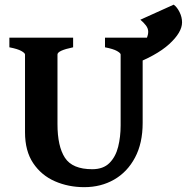

<svg xmlns="http://www.w3.org/2000/svg" viewBox="-20 -774 787 809"><path d="M647 -574.7Q581.1 -561 581.1 -544.4V-255.9Q581.1 -170.4 548.8 -109.9Q516.6 -49.3 460.9 -17.3Q405.3 14.6 335 14.6Q268.1 14.6 211.2 -10.3Q154.3 -35.2 119.9 -86.4Q85.4 -137.7 85.4 -216.8V-544.4Q85.4 -550.3 70.1 -559.1Q54.7 -567.9 19.5 -574.7V-615.2H288.1V-574.7Q222.2 -561 222.2 -544.4V-251Q222.2 -157.2 253.7 -109.1Q285.2 -61 368.7 -61Q415 -61 441.2 -87.2Q467.3 -113.3 477.8 -155.3Q488.3 -197.3 488.3 -245.6V-544.4Q488.3 -550.3 472.9 -559.1Q457.5 -567.9 422.4 -574.7V-615.2H647ZM747.1 -679.7Q747.1 -637.7 692.9 -588.1Q638.7 -538.6 529.3 -498L515.6 -547.9Q554.2 -562.5 573.2 -579.3Q592.3 -596.2 598.4 -612.3Q604.5 -628.4 604.5 -640.1Q604.5 -654.3 594.7 -667Q585 -679.7 571.3 -690.9L711.9 -754.4Q726.1 -744.1 736.6 -722.9Q747.1 -701.7 747.1 -679.7Z"/></svg>

Font: Gentium Book Plus
Style: Bold
Weight: 700
Designer: Victor Gaultney, Annie Olsen, Iska Routamaa, Becca Hirsbrunner
Foundry: SIL International
Version: Version 6.101